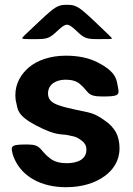

<svg xmlns="http://www.w3.org/2000/svg" viewBox="-20 -770 554 800"><path d="M258 -90C231 -90 207 -96 190 -109C142 -145 155 -168 94 -168C33 -168 24 -164 31 -136C33 -125 37 -115 42 -104C75 -34 151 10 255 10C323 10 378 -8 417 -37C450 -61 478 -99 478 -152C478 -178 473 -200 463 -219C452 -238 437 -254 419 -266C369 -303 352 -300 295 -313C272 -318 250 -323 232 -329C206 -337 180 -349 180 -380C180 -418 212 -438 254 -438C279 -438 299 -432 313 -420C352 -387 341 -368 406 -368C470 -368 479 -372 472 -404C465 -434 471 -468 383 -512C348 -529 305 -538 255 -538C189 -538 136 -519 100 -489C70 -463 44 -425 44 -374C44 -362 45 -351 48 -341C54 -315 51 -289 129 -248C216 -202 235 -213 262 -207C284 -201 294 -205 323 -182C333 -174 340 -163 340 -146C340 -106 303 -90 258 -90ZM373 -682C307 -744 296 -750 259 -750C222 -750 211 -744 146 -683C80 -621 73 -615 73 -611C73 -607 78 -607 128 -607C178 -607 186 -610 221 -643C256 -675 262 -675 297 -643C331 -610 339 -607 390 -607C441 -607 446 -607 446 -610C446 -613 439 -619 373 -682Z"/></svg>

Font: Asimov Print
Style: A
Weight: 500
Designer: Google
Version: Version 2.000980: 2014